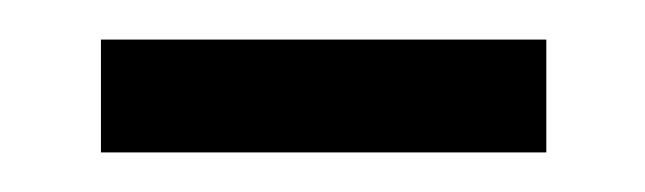

<svg xmlns="http://www.w3.org/2000/svg" viewBox="-20 -680 326 97"><path d="M256 -660V-603H31V-660Z"/></svg>

Font: Mukta Malar
Style: Regular
Weight: 400
Designer: Aadarsh Rajan, Girish Dalvi, Yashodeep Gholap
Foundry: Ek Type
Version: Version 2.538;PS 1.000;hotconv 16.6.51;makeotf.lib2.5.65220;